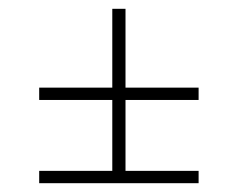

<svg xmlns="http://www.w3.org/2000/svg" viewBox="-20 -562 539 436"><path d="M265 -542V-363H431V-335H265V-174H431V-146H69V-174H235V-335H69V-363H235V-542Z"/></svg>

Font: Roundo ExtraLight
Style: Regular
Weight: 250
Designer: Namrata Goyal (Gurmukhi), Shiva Nallaperumal (Latin)
Foundry: Indian Type Foundry
Version: Version 1.000;PS 1.0;hotconv 1.0.88;makeotf.lib2.5.647800